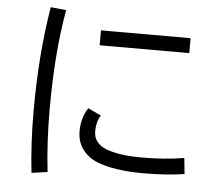

<svg xmlns="http://www.w3.org/2000/svg" viewBox="-56 -862 1112 964"><g transform="rotate(5 500.0 -379.5)"><path d="M137.2 39.1Q120.6 -106.4 120.6 -272Q120.6 -555.2 161.1 -797.9L239.3 -790Q200.2 -571.8 200.2 -288.1Q200.2 -119.1 217.3 27.8ZM422.4 -704.1H874V-628.9H422.4ZM903.3 -22Q815.9 -7.8 696.8 -7.8Q548.8 -7.8 461.4 -43Q430.7 -55.2 406.7 -77.6Q359.4 -122.6 359.4 -190.4Q359.4 -256.8 393.1 -309.1L459 -277.8Q437.5 -244.6 437.5 -197.8Q437.5 -138.2 498.5 -112.8Q563.5 -85.9 682.6 -85.9Q798.3 -85.9 895 -102.1Z"/></g></svg>

Font: BIZ UDGothic
Style: Regular
Weight: 400
Monospace: yes
Designer: TypeBank Co., Ltd.
Foundry: Morisawa Inc.
Version: Version 1.05